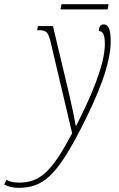

<svg xmlns="http://www.w3.org/2000/svg" viewBox="-158 -661 570 921"><path d="M132 -616H358L363 -641H137ZM-70 240C48 240 112 184 229 -42C312 -204 373 -352 373 -464C373 -520 362 -544 340 -544C324 -544 316 -531 316 -512C334 -512 345 -498 345 -450C345 -350 278 -196 208 -59H205C199 -93 188 -149 174 -208L96 -536H24L20 -516H30C64 -516 73 -506 84 -463L188 -22C91 162 34 215 -67 215C-92 215 -113 210 -127 202L-138 224C-121 234 -95 240 -70 240Z"/></svg>

Font: Noto Serif Condensed Thin
Style: Italic
Weight: 100
Width: 3
Italic angle: -12°
Designer: Monotype Design Team
Foundry: Monotype Imaging Inc.
Version: Version 2.013